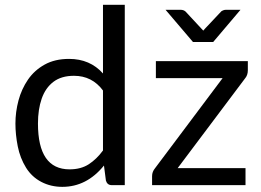

<svg xmlns="http://www.w3.org/2000/svg" viewBox="-20 -756 1064 784"><path d="M264 -64.5Q310 -64.5 342 -85Q374.5 -106 400.5 -141.5V-386.5Q356 -446.5 282 -446.5Q230.5 -446.5 198 -421.8Q165.5 -397 150.2 -353Q135 -309 135 -251.5Q135 -64.5 264 -64.5ZM982.5 0H601V-37Q601 -54.5 613 -69L889 -437H616.5V-506.5H992V-469Q992 -448.5 980 -435L705.5 -69.5H982.5ZM234.5 7Q187.5 7 148.8 -13.2Q110 -33.5 86.5 -71Q62 -110.5 52.5 -158.5Q43 -206.5 43 -251.5Q43 -299 55.5 -345.8Q68 -392.5 94.2 -430.8Q120.5 -469 162.2 -492.2Q204 -515.5 262 -515.5Q347.5 -515.5 400.5 -456V-736.5H489.5V0H436.5Q418 0 412.5 -18.5L404.5 -80Q334 7 234.5 7ZM850.5 -584.5H768L656 -716H717.5Q729.5 -716 737.5 -709Q806 -636 810 -631L818.5 -640.5Q882.5 -709 884 -710Q893.5 -716 902.5 -716H962Z"/></svg>

Font: Verano Sans
Style: Regular
Weight: 400
Designer: Lukasz Dziedzic with Adam Twardoch and Botio Nikoltchev
Foundry: tyPoland Lukasz Dziedzic
Version: Version 3.001;December 28, 2019;FontCreator 12.0.0.2547 64-b